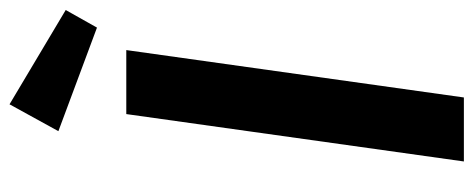

<svg xmlns="http://www.w3.org/2000/svg" viewBox="-308 -662 970 393"><g transform="rotate(-90 176.5 -465.0)"><path d="M174 0H43L140 -691H271ZM353 -815 317 -751 105 -830 160 -930Z"/></g></svg>

Font: FiraGO Medium
Style: Italic
Weight: 500
Italic angle: -8°
Designer: bBox Type GmbH
Foundry: bBox Type GmbH
Version: Version 1.001